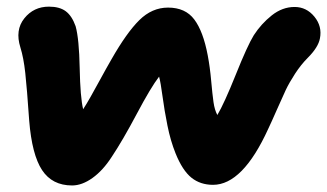

<svg xmlns="http://www.w3.org/2000/svg" viewBox="-20 -549 995 584"><path d="M199.2 15.1Q138.7 15.1 107.9 -31.7Q77.1 -78.6 68.8 -182.1Q62 -280.3 56.9 -326.9Q51.8 -373.5 42 -404.8Q25.4 -457.5 54 -493.2Q82.5 -528.8 128.9 -528.8Q161.1 -528.8 179.9 -514.9Q198.7 -501 210 -469.2Q220.7 -430.7 222.4 -341.8Q224.1 -252.9 232.9 -216.8Q243.7 -233.4 255.1 -253.7Q266.6 -273.9 284.4 -306.6Q302.2 -339.4 318.8 -368.2Q365.2 -449.7 403.8 -487.8Q442.4 -525.9 491.2 -525.9Q543.9 -525.9 571 -489.7Q598.1 -453.6 611.8 -380.9Q618.7 -344.7 622.3 -303.5Q626 -262.2 629.4 -238.3Q632.8 -214.4 641.1 -199.2Q661.6 -233.4 697.3 -322.3Q732.9 -411.1 752 -441.9Q774.4 -476.6 806.6 -502.2Q838.9 -527.8 876 -527.8Q912.1 -527.8 936.3 -498.3Q960.4 -468.8 953.1 -432.1Q948.2 -405.3 916 -373Q895.5 -352.5 877.4 -324.7Q859.4 -296.9 849.1 -275.1Q838.9 -253.4 822.3 -215.6Q805.7 -177.7 795.9 -157.2Q718.3 13.2 627.9 13.2Q589.4 13.2 562.3 -8.5Q535.2 -30.3 514.2 -82Q498.5 -121.1 489.3 -167.2Q480 -213.4 474.4 -255.6Q468.8 -297.9 463.9 -315.9Q439 -283.7 396 -202.6Q353 -121.6 319.8 -71.8Q293 -30.3 261.2 -7.6Q229.5 15.1 199.2 15.1Z"/></svg>

Font: Shantell Sans Normal
Style: Italic
Weight: 800
Italic angle: -11.31°
Designer: Stephen Nixon, Anya Danilova, Shantell Martin
Foundry: Arrow Type
Version: Version 1.006;[559af2be0]